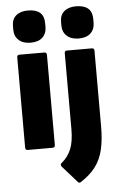

<svg xmlns="http://www.w3.org/2000/svg" viewBox="-61 -764 617 998"><g transform="rotate(-5 248.0 -264.5)"><path d="M59 0Q47 0 47 -14V-484Q47 -497 59 -497H189Q202 -497 202 -484V-14Q202 0 189 0ZM123 -554Q84 -554 61.5 -574.5Q39 -595 39 -628V-649Q39 -684 61.5 -703Q84 -722 123 -722Q207 -722 207 -649V-628Q207 -595 185.5 -574.5Q164 -554 123 -554ZM319 191Q311 196 304 188L228 102Q224 98 224 92Q224 86 230 82Q263 55 279 15.5Q295 -24 295 -88V-484Q295 -497 307 -497H437Q450 -497 450 -484V-89Q450 -19 438 32Q426 83 397.5 121Q369 159 319 191ZM374 -554Q335 -554 312.5 -574.5Q290 -595 290 -628V-649Q290 -684 312.5 -703Q335 -722 374 -722Q458 -722 458 -649V-628Q458 -595 436.5 -574.5Q415 -554 374 -554Z"/></g></svg>

Font: Sofia Sans Semi Condensed Black
Style: Regular
Weight: 900
Designer: Botio Nikoltchev, Ani Petrova
Foundry: lettersoup
Version: Version 4.100; ttfautohint (v1.8.4.7-5d5b)